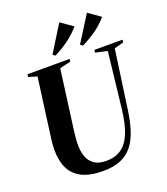

<svg xmlns="http://www.w3.org/2000/svg" viewBox="-174 -1107 1073 1237"><g transform="rotate(-20 362.0 -489.0)"><path d="M658 -707.5 601.5 -305.5Q591 -230.5 572.2 -172Q553.5 -113.5 521.8 -73Q490 -32.5 440.8 -11.2Q391.5 10 320.5 10Q231.5 10 176 -17Q120.5 -44 94.5 -96.5Q68.5 -149 68.5 -225Q68.5 -243 70 -261.8Q71.5 -280.5 74 -300.5L128.5 -707.5L70 -725L72.5 -743H361L359 -725L284 -707.5L230 -302.5Q227 -276 224.5 -250.8Q222 -225.5 222 -202.5Q222 -159.5 234.5 -123.8Q247 -88 277.2 -66.2Q307.5 -44.5 361 -44.5Q422 -44.5 463.8 -73.8Q505.5 -103 530.5 -164.2Q555.5 -225.5 566.5 -320.5L610 -707L529 -725L531.5 -743H724L722.5 -725ZM267 -806.5 379.5 -987.5 462.5 -929Q446 -909.5 425.2 -890.2Q404.5 -871 381 -853.5Q357.5 -836 332.5 -821Q307.5 -806 282 -794ZM455.5 -806.5 568 -984.5 651 -926Q634.5 -906.5 614 -887.8Q593.5 -869 570 -852.2Q546.5 -835.5 521.2 -820.8Q496 -806 471 -794Z"/></g></svg>

Font: Merriweather 144pt
Style: Bold Italic
Weight: 700
Italic angle: -7.8°
Version: Version 2.101